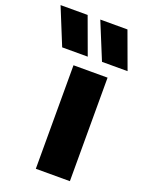

<svg xmlns="http://www.w3.org/2000/svg" viewBox="-265 -882 728 956"><g transform="rotate(20 99.0 -404.0)"><path d="M48.5 0V-548.5H229V0ZM-35 -613 -114.5 -808H29L100.5 -613ZM176 -613 96 -808H240L311.5 -613Z"/></g></svg>

Font: Encode Sans Semi Condensed ExBd
Style: Regular
Weight: 800
Width: 4
Designer: Multiple Designers
Foundry: Impallari Type
Version: Version 2.000